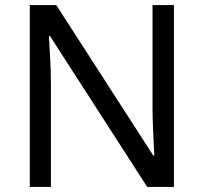

<svg xmlns="http://www.w3.org/2000/svg" viewBox="-20 -734 800 754"><path d="M663 0H558L176 -593H172Q174 -558 177 -506Q180 -454 180 -399V0H97V-714H201L582 -123H586Q585 -139 583.5 -171Q582 -203 580.5 -241Q579 -279 579 -311V-714H663Z"/></svg>

Font: Noto Sans Nushu
Style: Regular
Weight: 400
Designer: Lisa Huang
Foundry: Lisa Huang
Version: Version 1.003; ttfautohint (v1.8.4.7-5d5b)